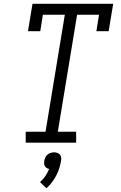

<svg xmlns="http://www.w3.org/2000/svg" viewBox="-20 -755 640 1016"><path d="M116 0V-58H221L323 -677H207L193 -590H128L152 -735H579L555 -590H490L504 -677H388L286 -58H383V0ZM226 241 192 209Q208 194 220 176.5Q232 159 240 139Q233 138 227 134Q221 130 217.5 124Q214 118 213.5 110.5Q213 103 214 96Q216 87 220 78Q224 69 231.5 63Q239 57 248 54Q257 51 266 51Q275 51 283.5 54Q292 57 297 63Q302 69 303.5 78Q305 87 303 96Q297 136 277.5 174Q258 212 226 241Z"/></svg>

Font: Iosevka Curly Slab LtExObl
Style: Regular
Weight: 300
Width: 7
Italic angle: -9°
Monospace: yes
Designer: Belleve Invis
Foundry: Belleve Invis
Version: Version 11.1.0; ttfautohint (v1.8.3)